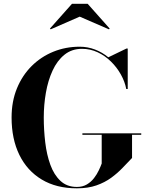

<svg xmlns="http://www.w3.org/2000/svg" viewBox="-20 -1014 800 1044"><path d="M428 -289H748V-281H698V-155Q673.5 -129.5 646.2 -101Q619 -72.5 584.5 -47.2Q550 -22 504.5 -6Q459 10 398 10Q286.5 10 207 -37.8Q127.5 -85.5 85.2 -172Q43 -258.5 43 -375Q43 -462.5 72 -533.2Q101 -604 152 -654.8Q203 -705.5 270 -732.8Q337 -760 413 -760Q456.5 -760 496.5 -744.8Q536.5 -729.5 569 -702.5L667.5 -750H674.5V-530H666.5Q659 -570 637.2 -609Q615.5 -648 583.2 -679.5Q551 -711 510.8 -729.8Q470.5 -748.5 426 -748.5Q370 -748.5 330.2 -716.2Q290.5 -684 265.8 -630Q241 -576 229.5 -509.8Q218 -443.5 218 -375Q218 -307 226 -239.8Q234 -172.5 253.8 -118Q273.5 -63.5 308.8 -30.5Q344 2.5 398 2.5Q429.5 2.5 452.5 -11.2Q475.5 -25 491.2 -45.5Q507 -66 517.2 -87.8Q527.5 -109.5 533 -125V-281H428ZM255.5 -854.5 251.5 -858.5 371.5 -993.5H456.5L576.5 -858.5L572.5 -854.5L413.5 -923.5Z"/></svg>

Font: Bodoni Moda 28pt
Style: Bold
Weight: 700
Designer: Owen Earl
Foundry: indestructible type
Version: Version 2.005